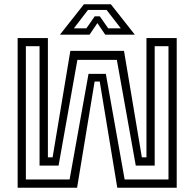

<svg xmlns="http://www.w3.org/2000/svg" viewBox="-20 -878 909 898"><path d="M62.5 -700H204V-142H226L309 -640H560L643.5 -142H665V-700H806.5V0H528.5L446.5 -496.5H422.5L340.5 0H62.5ZM101 -662V-38.5H305.5L394 -532.5H475L563 -38.5H768V-662H703.5V-103.5H615L526.5 -598H342L254 -103.5H165V-662ZM372.5 -858H498.5L610.5 -716H472L435.5 -770L399 -716H260.5ZM391.5 -831.5 325.5 -745.5H384L423 -801.5H447L486 -745.5H545L478.5 -831.5Z"/></svg>

Font: Tourney
Style: Regular
Weight: 400
Designer: Tyler Finck
Foundry: Etcetera Type Co
Version: Version 1.015